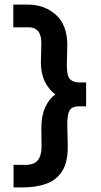

<svg xmlns="http://www.w3.org/2000/svg" viewBox="-20 -731 440 836"><path d="M80 85H39V-13H90Q127 -13 144 -32.5Q161 -52 161 -97L160 -172Q160 -227 177 -264Q194 -301 221 -320Q193 -340 175.5 -375.5Q158 -411 158 -460L160 -544Q160 -578 146 -595Q132 -612 107 -612H38V-711H100Q174 -711 223.5 -666.5Q273 -622 273 -534L271 -448Q271 -400 285 -386Q299 -372 326 -372H355V-268H325Q309 -268 297 -263Q285 -258 279 -241Q273 -224 273 -187L275 -96Q276 -25 250.5 14.5Q225 54 180.5 69.5Q136 85 80 85Z"/></svg>

Font: Inconsolata Condensed Black
Style: Regular
Weight: 900
Width: 3
Monospace: yes
Designer: Raph Levien, Cyreal, Brenton Simpson
Foundry: Raph Levien, Cyreal, Google
Version: Version 3.001; ttfautohint (v1.8.2.53-6de2)